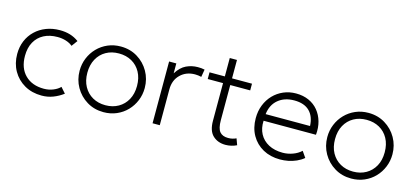

<svg xmlns="http://www.w3.org/2000/svg" viewBox="-56 -1024 3108 1441"><g transform="rotate(15 1498.0 -304.0)"><path d="M297 15Q221.5 15 163.5 -18.2Q105.5 -51.5 72.8 -109Q40 -166.5 40 -240Q40 -296 59.5 -342.5Q79 -389 114.8 -423.2Q150.5 -457.5 199 -476.2Q247.5 -495 305 -495Q348 -495 384 -484.2Q420 -473.5 452 -450L418 -404Q396.5 -422 366 -431.5Q335.5 -441 301 -441Q239.5 -441 194.5 -417.2Q149.5 -393.5 124.8 -348.8Q100 -304 100 -241Q100 -146.5 154 -92.8Q208 -39 300 -39Q339 -39 372.8 -53Q406.5 -67 425 -87L463 -44Q426.5 -16.5 385 -0.8Q343.5 15 297 15Z M778 15Q705.5 15 648.2 -19.8Q591 -54.5 558 -112.5Q525 -170.5 525 -240Q525 -292 544 -338.2Q563 -384.5 597.2 -419.8Q631.5 -455 677.5 -475Q723.5 -495 778 -495Q850.5 -495 907.8 -460.2Q965 -425.5 998 -367.5Q1031 -309.5 1031 -240Q1031 -188 1012 -141.8Q993 -95.5 959 -60.2Q925 -25 878.8 -5Q832.5 15 778 15ZM778 -39Q834.5 -39 878 -63.8Q921.5 -88.5 946.2 -133.5Q971 -178.5 971 -240Q971 -301.5 946.2 -346.8Q921.5 -392 878 -416.5Q834.5 -441 778 -441Q721.5 -441 678 -416.5Q634.5 -392 609.8 -346.8Q585 -301.5 585 -240Q585 -178.5 609.8 -133.5Q634.5 -88.5 678 -63.8Q721.5 -39 778 -39Z M1156 0V-480H1212V-403Q1245 -455.5 1287 -475.2Q1329 -495 1376 -495Q1389 -495 1402.8 -494Q1416.5 -493 1429 -490L1419 -431Q1406.5 -434 1394.2 -435.5Q1382 -437 1370 -437Q1301 -437 1256.5 -393.2Q1212 -349.5 1212 -279V0Z M1726 15Q1665.5 15 1627.2 -21Q1589 -57 1589 -135V-623H1645V-480H1800V-428H1645V-155Q1645 -91.5 1666.2 -65.8Q1687.5 -40 1731.5 -40Q1750.5 -40 1766.2 -44Q1782 -48 1794 -54L1812 -5Q1792.5 4.5 1770.2 9.8Q1748 15 1726 15ZM1470 -428V-480H1602V-428Z M2149 15Q2074 15 2016.5 -16.8Q1959 -48.5 1926.5 -105.5Q1894 -162.5 1894 -238Q1894 -293 1912.5 -340Q1931 -387 1964.5 -421.8Q1998 -456.5 2042.8 -475.8Q2087.5 -495 2140 -495Q2195.5 -495 2239.2 -475.2Q2283 -455.5 2312.2 -420Q2341.5 -384.5 2355 -337Q2368.5 -289.5 2363 -234H1956Q1953 -175.5 1976.5 -131.8Q2000 -88 2046 -63.5Q2092 -39 2156 -39Q2194.5 -39 2232.8 -52.8Q2271 -66.5 2298 -92L2330.5 -45Q2306 -24.5 2275.5 -11Q2245 2.5 2212.8 8.8Q2180.5 15 2149 15ZM1958 -286H2303Q2300 -359.5 2259 -400.2Q2218 -441 2140 -441Q2064.5 -441 2015.5 -400.2Q1966.5 -359.5 1958 -286Z M2702.5 15Q2630 15 2572.8 -19.8Q2515.5 -54.5 2482.5 -112.5Q2449.5 -170.5 2449.5 -240Q2449.5 -292 2468.5 -338.2Q2487.5 -384.5 2521.8 -419.8Q2556 -455 2602 -475Q2648 -495 2702.5 -495Q2775 -495 2832.2 -460.2Q2889.5 -425.5 2922.5 -367.5Q2955.5 -309.5 2955.5 -240Q2955.5 -188 2936.5 -141.8Q2917.5 -95.5 2883.5 -60.2Q2849.5 -25 2803.2 -5Q2757 15 2702.5 15ZM2702.5 -39Q2759 -39 2802.5 -63.8Q2846 -88.5 2870.8 -133.5Q2895.5 -178.5 2895.5 -240Q2895.5 -301.5 2870.8 -346.8Q2846 -392 2802.5 -416.5Q2759 -441 2702.5 -441Q2646 -441 2602.5 -416.5Q2559 -392 2534.2 -346.8Q2509.5 -301.5 2509.5 -240Q2509.5 -178.5 2534.2 -133.5Q2559 -88.5 2602.5 -63.8Q2646 -39 2702.5 -39Z"/></g></svg>

Font: Geologica Cursive Thin
Style: Regular
Weight: 250
Designer: Sindre Bremnes, Frode Helland
Foundry: Monokrom Skriftforlag AS
Version: Version 1.010;gftools[0.9.28]